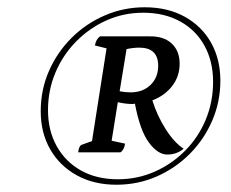

<svg xmlns="http://www.w3.org/2000/svg" viewBox="-20 -750 635 528"><path d="M300 -242Q238 -242 191 -268Q144 -294 118 -339.5Q92 -385 92 -444Q92 -503 114.5 -554.5Q137 -606 176.5 -645.5Q216 -685 268 -707.5Q320 -730 378 -730Q441 -730 488 -704Q535 -678 560.5 -632.5Q586 -587 586 -528Q586 -470 563.5 -418Q541 -366 501.5 -326.5Q462 -287 410.5 -264.5Q359 -242 300 -242ZM304 -257Q358 -257 405.5 -278Q453 -299 489.5 -336Q526 -373 546 -421.5Q566 -470 566 -525Q566 -581 542.5 -624Q519 -667 475.5 -691Q432 -715 374 -715Q320 -715 273 -694Q226 -673 189.5 -636Q153 -599 132.5 -550.5Q112 -502 112 -447Q112 -391 136 -348Q160 -305 203 -281Q246 -257 304 -257ZM440 -325Q414 -325 389.5 -358Q365 -391 351 -465Q348 -464 344 -464Q325 -464 304 -469L287 -363L324 -355Q321 -337 311 -331H195Q197 -349 205 -352L233 -362L273 -617L241 -625Q244 -642 255 -650H390Q430 -651 452 -630.5Q474 -610 474 -575Q474 -540 453.5 -513.5Q433 -487 399 -474Q412 -432 435.5 -395Q459 -358 485 -341Q466 -325 440 -325ZM363 -619Q347 -619 328 -615L309 -499Q325 -496 339 -496Q373 -496 394 -516.5Q415 -537 415 -569Q415 -619 363 -619Z"/></svg>

Font: Petrona SemiBold
Style: Italic
Weight: 600
Italic angle: -9°
Designer: Ringo R. Seeber
Foundry: Ringo R. Seeber
Version: Version 2.001; ttfautohint (v1.8.3)